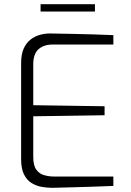

<svg xmlns="http://www.w3.org/2000/svg" viewBox="-20 -894 624 918"><path d="M230 4Q205 4 179.5 -0.5Q154 -5 131.5 -18.5Q109 -32 95 -59.5Q81 -87 81 -133V-593Q81 -634 93 -661Q105 -688 125 -704Q145 -720 169.5 -727Q194 -734 219 -734Q276 -733 327.5 -732Q379 -731 427.5 -729.5Q476 -728 522 -726V-681H231Q189 -681 164 -658.5Q139 -636 139 -586V-391L480 -386V-343L139 -338V-144Q139 -103 153.5 -83Q168 -63 191 -56.5Q214 -50 238 -50H522V-5Q476 -3 426.5 -1.5Q377 0 328 1.5Q279 3 230 4ZM174 -839V-874H434V-839Z"/></svg>

Font: Exo Thin Light
Style: Regular
Weight: 300
Version: Version 2.000